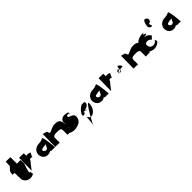

<svg xmlns="http://www.w3.org/2000/svg" viewBox="619 -3695 6878 6878"><g transform="rotate(-45 4058.5 -256.0)"><path d="M438 -5C399 -1 530 -363 530 -368C530 -373 527 -546 523 -546H341V-873C341 -877 116 -880 111 -880C106 -880 101 -672 101 -668L-9 -546C-34 -546 -55 -377 -55 -377C-55 -377 48 -373 48 -368C48 -363 51 -79 55 -79C55 35 150 166 326 166C401 166 461 139 492 119C493 119 466 -21 467 -21C457 -16 483 -9 438 -5Z M537 7C537 7 758 -295 758 -265C758 -252 750 -341 837 -341C883 -341 884 -306 884 -306C880 -306 970 -489 970 -484C970 -479 916 -515 837 -515C711 -515 669 -404 709 -404C749 -404 776 -436 779 -476L777 -634C777 -638 551 -641 546 -641C541 -641 537 3 537 7Z M1723 3C1723 3 1686 -536 1626 -552C1562 -529 1522 -499 1422 -499C1234 -499 1112 -374 1112 -233C1112 -138 1173 19 1355 19C1416 19 1472 -2 1518 -37V2C1518 -2 1723 -1 1723 3ZM1322 -243C1322 -296 1555 -313 1576 -297C1545 -297 1519 -215 1519 -243C1519 -190 1475 -143 1421 -143C1367 -143 1322 -190 1322 -243Z M1957 7V-230C1957 -316 2024 -332 2157 -332C2290 -332 2354 -316 2354 -230V7C2354 3 2566 0 2566 0C2561 0 2557 -352 2557 -352C2557 -567 2451 -614 2211 -586C2130 -558 2046 -516 1974 -487C1944 -487 1920 -548 1920 -576C1920 -604 1745 -643 1745 -643C1745 -643 1741 0 1736 0C1736 0 1957 3 1957 7Z M2776 -578C2648 -578 2563 -503 2563 -372C2588 -276 2583 -487 2583 -355C2583 -237 2558 -459 2530 -328C2502 -232 2463 -459 2463 -328C2459 -232 2456 -455 2456 -319C2456 -218 2524 -168 2593 -134C2665 -96 2763 -93 2803 -47C2843 -5 2838 -8 2807 -47C2736 -87 2626 -156 2608 -156C2568 -156 2451 -4 2451 -4C2426 -4 2523 65 2678 65C2809 44 3007 8 3035 -181C3063 -312 2992 -360 2907 -386C2856 -404 2814 -418 2814 -457C2814 -492 2831 -505 2876 -505C2944 -505 2991 -465 2951 -465C2911 -465 2950 -564 2950 -564C2950 -524 2881 -578 2776 -578Z M3627 -345C3627 -426 3555 -401 3470 -401C3385 -361 3281 -256 3239 -175C3197 -94 3233 -54 3318 -94C3403 -134 3267 -168 3394 -168C3502 -168 3353 -157 3452 -142C3537 -150 3367 -184 3452 -192C3537 -196 3627 -267 3627 -345ZM3702 -248C3702 -457 3205 454 3236 454C3267 454 3292 14 3292 42C3343 101 3378 144 3412 144C3571 144 3702 -39 3702 -248Z M4445 3C4445 3 4408 -536 4348 -552C4284 -529 4244 -499 4144 -499C3956 -499 3834 -374 3834 -233C3834 -138 3895 19 4077 19C4138 19 4194 -2 4240 -37V2C4240 -2 4445 -1 4445 3ZM4044 -243C4044 -296 4277 -313 4298 -297C4267 -297 4241 -215 4241 -243C4241 -190 4197 -143 4143 -143C4089 -143 4044 -190 4044 -243Z M4566 7C4566 7 4787 -295 4787 -265C4787 -252 4779 -341 4866 -341C4912 -341 4913 -306 4913 -306C4909 -306 4999 -489 4999 -484C4999 -479 4945 -515 4866 -515C4740 -515 4698 -404 4738 -404C4778 -404 4805 -436 4808 -476L4806 -634C4806 -638 4580 -641 4575 -641C4570 -641 4566 3 4566 7Z M5482 -331C5479 -328 5195 -322 5199 -319C5224 -374 5207 -316 5210 -318C5231 -377 5241 -343 5241 -343C5287 -421 5302 -350 5316 -326C5351 -361 5321 -268 5294 -252C5293 -298 5248 -248 5228 -257C5243 -319 5256 -286 5263 -292C5287 -353 5266 -300 5263 -304C5281 -367 5254 -306 5251 -304C5255 -349 5218 -277 5202 -262C5218 -316 5210 -248 5215 -243C5260 -280 5274 -217 5304 -234C5362 -314 5353 -301 5333 -336C5334 -430 5343 -484 5378 -464C5422 -450 5475 -403 5482 -331Z M5923 7V-230C5923 -316 5990 -332 6123 -332C6256 -332 6320 -316 6320 -230V7C6320 3 6532 0 6532 0C6527 0 6523 -352 6523 -352C6523 -567 6417 -614 6177 -586C6096 -558 6012 -516 5940 -487C5910 -487 5886 -548 5886 -576C5886 -604 5711 -643 5711 -643C5711 -643 5707 0 5702 0C5702 0 5923 3 5923 7Z M7006 -376C6984 -407 6911 -515 6798 -515C6648 -515 7025 -547 6871 -587C6681 -627 6992 -660 6798 -660C6568 -660 6383 -501 6383 -320C6379 -139 6533 23 6723 28C6884 33 6980 -65 7006 -103C7006 -103 6942 -219 6970 -219C6954 -181 6951 -125 6850 -95C6765 -65 6668 -113 6640 -194C6612 -275 6645 -347 6730 -347C6820 -347 6844 -329 6896 -268C6896 -263 7002 -376 7006 -376Z M7118 -722C7118 -658 7169 -605 7232 -605C7295 -605 7184 -608 7242 -612C7300 -612 7184 -746 7242 -746C7300 -750 7345 -802 7340 -862C7335 -922 7281 -970 7223 -966C7165 -966 7118 -782 7118 -722Z M8096 3C8096 3 8059 -536 7999 -552C7935 -529 7895 -499 7795 -499C7607 -499 7485 -374 7485 -233C7485 -138 7546 19 7728 19C7789 19 7845 -2 7891 -37V2C7891 -2 8096 -1 8096 3ZM7695 -243C7695 -296 7928 -313 7949 -297C7918 -297 7892 -215 7892 -243C7892 -190 7848 -143 7794 -143C7740 -143 7695 -190 7695 -243Z"/></g></svg>

Font: PlasticEraser
Style: Regular
Weight: 400
Foundry: Cannot Into Space Fonts
Version: Version 0.43